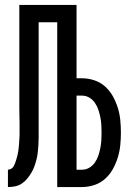

<svg xmlns="http://www.w3.org/2000/svg" viewBox="-20 -755 540 775"><path d="M12 0V-70Q19 -70 25.5 -74Q32 -78 35.5 -84.5Q39 -91 41.5 -98Q44 -105 46 -112Q48 -119 50 -126Q52 -133 53 -140Q54 -147 55 -154.5Q56 -162 56.5 -169Q57 -176 57.5 -183.5Q58 -191 58.5 -198.5Q59 -206 59 -213Q59 -220 59 -228V-255Q59 -270 58.5 -285Q58 -300 58 -315V-735H289V-439H311Q336 -439 360.5 -431Q385 -423 404 -406Q423 -389 435.5 -366.5Q448 -344 455.5 -320Q463 -296 465.5 -270.5Q468 -245 468 -220Q468 -194 465.5 -169Q463 -144 455.5 -119.5Q448 -95 435.5 -72.5Q423 -50 404 -33Q385 -16 360.5 -8Q336 0 311 0H211V-665H136V-228Q136 -214 136 -199Q136 -184 135 -169.5Q134 -155 132.5 -140.5Q131 -126 127.5 -112Q124 -98 119 -84Q114 -70 106.5 -57.5Q99 -45 89.5 -33.5Q80 -22 68 -14Q56 -6 41.5 -3Q27 0 12 0ZM289 -70H311Q327 -70 340.5 -78Q354 -86 363 -99Q372 -112 377 -127Q382 -142 385 -157.5Q388 -173 389 -188.5Q390 -204 390 -220Q390 -235 389 -251Q388 -267 385 -282Q382 -297 377 -312Q372 -327 363 -340Q354 -353 340.5 -361Q327 -369 311 -369H289Z"/></svg>

Font: Iosevka Algr
Style: Regular
Weight: 400
Monospace: yes
Designer: Belleve Invis
Foundry: Belleve Invis
Version: Version 26.0.2; ttfautohint (v1.8.3)